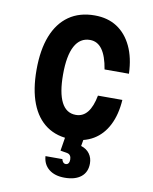

<svg xmlns="http://www.w3.org/2000/svg" viewBox="-92 -697 784 984"><g transform="rotate(10 300.0 -205.0)"><path d="M314 18Q237 18 183.5 -19.5Q130 -57 102.5 -128.5Q75 -200 75 -302Q75 -406 103.5 -478.5Q132 -551 187 -589.5Q242 -628 321 -628Q389 -628 437.5 -596.5Q486 -565 514 -506Q542 -447 545 -364H418Q407 -432 382.5 -466Q358 -500 319 -500Q267 -500 240 -450Q213 -400 213 -302Q213 -207 238 -158Q263 -109 313 -109Q350 -109 373.5 -138.5Q397 -168 408 -226H535Q530 -149 502 -94Q474 -39 426 -10.5Q378 18 314 18ZM285 -20H379L368 43Q397 52 412.5 73.5Q428 95 428 124Q428 169 397.5 193.5Q367 218 312 218Q261 218 230.5 193.5Q200 169 197 126H285Q287 136 292.5 142Q298 148 306 148Q315 148 320 141Q325 134 325 122Q325 109 319.5 101Q314 93 303 91L268 85Z"/></g></svg>

Font: Martian Mono Condensed SemiBold
Style: Regular
Weight: 600
Width: 3
Designer: Roman Shamin
Foundry: Evil Martians
Version: Version 1.000